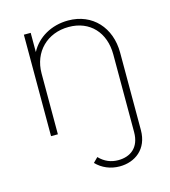

<svg xmlns="http://www.w3.org/2000/svg" viewBox="-103 -552 743 841"><g transform="rotate(-15 268.5 -132.0)"><path d="M337 206C406 206 467 163 467 76V-275C467 -389 393 -470 283 -470C206 -470 142 -432 111 -373V-460H80V0H111V-276C111 -373 180 -442 278 -442C374 -442 436 -375 436 -275V77C436 148 392 178 338 178C306 178 277 167 252 141L231 162C258 190 295 206 337 206Z"/></g></svg>

Font: MV Cash Thin
Style: Regular
Weight: 100
Designer: Rodrigo Fuenzalida
Foundry: fragTYPE
Version: Version 1.100;Glyphs 3.1.2 (3151)